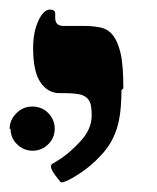

<svg xmlns="http://www.w3.org/2000/svg" viewBox="-45 -607 327 400"><path d="M212 -423 208 -419Q208 -368 198 -338Q188 -307 165 -283Q144 -260 117 -243Q92 -227 83 -227Q82 -227 80 -229Q79 -230 70 -242Q61 -254 61 -261Q61 -264 66 -267Q94 -282 121 -311Q146 -337 146 -366Q146 -387 142 -395Q137 -405 126 -409Q115 -413 86 -413H79Q54 -413 39 -436Q24 -458 24 -507Q24 -540 35 -564Q46 -587 59 -587Q70 -587 70 -579V-570Q70 -553 87 -553H128Q148 -553 163 -550Q179 -547 189 -535Q200 -522 206 -497Q212 -472 212 -423ZM-23 -339 -25 -338Q-25 -357 -11 -371Q3 -385 22 -385Q42 -385 55 -372Q69 -358 69 -339Q69 -320 56 -307Q42 -293 23 -293Q4 -293 -10 -307Q-23 -320 -23 -339Z"/></svg>

Font: Libra Serif Modern
Style: Bold
Weight: 700
Designer: Stefan Peev, Context Ltd
Foundry: Ascender Corporation
Version: Version 1.000